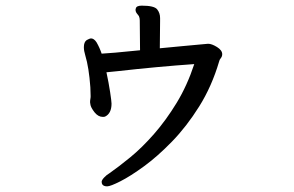

<svg xmlns="http://www.w3.org/2000/svg" viewBox="-20 -599 1040 680"><path d="M340 -409Q368 -410 476 -421L475 -527Q475 -535 472 -542Q470 -545 465 -551Q460 -557 460 -565Q460 -567 461 -569Q463 -579 482 -579Q526 -579 536.5 -566Q547 -553 547 -535V-524L546 -428Q586 -432 624.5 -435.5Q663 -439 689.5 -441.5Q716 -444 717 -444Q730 -444 748.5 -432.5Q767 -421 767 -407Q767 -399 762 -393Q757 -387 756 -381Q730 -293 685.5 -222Q641 -151 589.5 -98Q538 -45 490 -10Q442 25 406.5 43Q371 61 359.5 61Q348 61 343 55Q340 51 340 45Q340 39 349 29.5Q358 20 367 15Q400 -8 441.5 -42Q483 -76 525.5 -124.5Q568 -173 605.5 -234.5Q643 -296 668 -372Q539 -363 397 -347Q370 -344 357 -343Q365 -306 370 -273Q375 -240 375 -232Q375 -197 352 -186Q349 -185 344 -185Q328 -185 315 -201Q301 -219 300 -230L299 -237Q299 -243 300 -248Q301 -253 301 -258.5Q301 -264 300 -290Q295 -360 282 -403Q277 -419 277 -432Q277 -450 287 -457Q298 -463 302 -463Q302 -463 302 -463Q313 -463 322 -449Q333 -430 340 -409Z"/></svg>

Font: Moon Stars Kai
Style: Bold
Weight: 700
Designer: GuiWonder
Version: Version 1.101